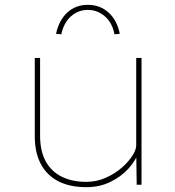

<svg xmlns="http://www.w3.org/2000/svg" viewBox="-20 -765 725 795"><path d="M338 10Q269 10 221.5 -14.5Q174 -39 149 -86Q124 -133 124 -201V-525H146V-204Q146 -140 169 -97.5Q192 -55 235.5 -33.5Q279 -12 337 -12Q380 -12 418 -29Q456 -46 484 -70.5Q512 -95 528 -120Q544 -145 544 -162V-525H566V0H546L544 -137L555 -140Q544 -102 512.5 -67.5Q481 -33 436.5 -11.5Q392 10 338 10ZM234 -623 212 -625Q224 -681 258.5 -713Q293 -745 344 -745Q394 -745 429.5 -713Q465 -681 476 -625L454 -623Q445 -671 414 -697.5Q383 -724 344 -724Q304 -724 274 -697.5Q244 -671 234 -623Z"/></svg>

Font: Lexend Exa Thin
Style: Regular
Weight: 250
Designer: Bonnie Shaver-Troup, Thomas Jockin
Foundry: Lexend
Version: Version 1.007